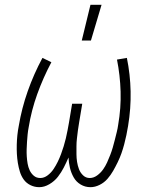

<svg xmlns="http://www.w3.org/2000/svg" viewBox="-20 -768 640 796"><path d="M143 8Q123 8 106 -0.5Q89 -9 78.5 -23.5Q68 -38 62.5 -56Q57 -74 54 -92.5Q51 -111 50 -130Q49 -149 49.5 -168.5Q50 -188 52 -207.5Q54 -227 58 -247Q70 -319 95 -390Q120 -461 156 -528L193 -510Q159 -446 134.5 -378Q110 -310 99 -241Q96 -226 94.5 -210.5Q93 -195 92 -180Q91 -165 90.5 -149.5Q90 -134 91 -119Q92 -104 94.5 -89.5Q97 -75 103 -62Q109 -49 120 -39.5Q131 -30 147 -30Q163 -30 177.5 -41Q192 -52 202 -67Q212 -82 219.5 -97.5Q227 -113 233 -129Q239 -145 244 -161.5Q249 -178 253 -194.5Q257 -211 260 -227.5Q263 -244 266 -260L279 -338H321L308 -260Q305 -244 303 -227.5Q301 -211 299 -194.5Q297 -178 297 -161.5Q297 -145 297 -129Q297 -113 299.5 -97Q302 -81 307.5 -66.5Q313 -52 324.5 -41Q336 -30 352 -30Q368 -30 382.5 -40.5Q397 -51 407 -65Q417 -79 424 -94.5Q431 -110 437 -125.5Q443 -141 447.5 -156.5Q452 -172 456 -188Q460 -204 464 -220Q468 -236 470 -251Q482 -320 480 -388Q478 -456 465 -521L506 -528Q520 -460 521.5 -389Q523 -318 511 -246Q508 -227 504 -208Q500 -189 495 -170Q490 -151 483.5 -132.5Q477 -114 468 -95.5Q459 -77 449 -59.5Q439 -42 425.5 -26.5Q412 -11 393 -1.5Q374 8 355 8Q333 8 314.5 -3Q296 -14 285.5 -32.5Q275 -51 270 -72Q265 -93 264 -115Q255 -94 244.5 -73.5Q234 -53 220 -35Q206 -17 185 -4.5Q164 8 143 8ZM319 -600 355 -748H401L357 -600Z"/></svg>

Font: Iosevka Extralight Extended
Style: Italic
Weight: 200
Width: 7
Italic angle: -9°
Monospace: yes
Designer: Belleve Invis
Foundry: Belleve Invis
Version: Version 32.5.0; ttfautohint (v1.8.4)